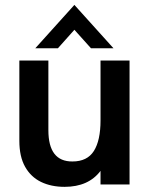

<svg xmlns="http://www.w3.org/2000/svg" viewBox="-20 -734 600 764"><path d="M237 9.5Q183.5 9.5 143 -10.2Q102.5 -30 79.8 -70.5Q57 -111 57 -173.5V-493H172.5V-216Q172.5 -90.5 268.5 -91.5Q327 -91.5 353.5 -133.2Q380 -175 380 -255V-493H495.5V0H380V-54Q332 9.5 237 9.5ZM431.5 -542H342L276 -615.5L210.5 -542H120.5L276 -714.5Z"/></svg>

Font: Acari Sans Neue
Style: Bold
Weight: 700
Designer: Alfredo Marco Pradil (font), Cristiano Sobral (main changes)
Foundry: Hanken Design Co. (font), Cristiano Sobral (main changes)
Version: Version 2.459;March 19, 2022;FontCreator 14.0.0.2808 64-bit;